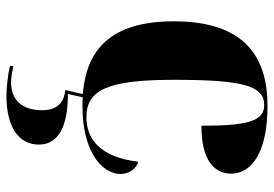

<svg xmlns="http://www.w3.org/2000/svg" viewBox="-144 -446 830 581"><g transform="rotate(90 270.5 -155.0)"><path d="M300 10C446 10 506 -54 506 -105C506 -131 491 -152 469 -159C455 -44 401 -2 334 -2C250 -2 221 -70 221 -268C221 -475 239 -540 297 -540C345 -540 360 -494 360 -350C483 -350 505 -403 505 -440C505 -500 444 -550 300 -550C154 -550 44 -483 44 -267C44 -75 130 -2 264 9L252 62C285 65 313 82 313 132C313 189 285 226 229 226C214 226 198 223 179 219V229C203 236 249 240 270 240C362 240 417 204 417 142C417 83 363 54 264 54L274 9C282 10 291 10 300 10Z"/></g></svg>

Font: Noto Serif Display ExtraBold
Style: Regular
Weight: 800
Designer: Monotype Design Team
Foundry: Monotype Imaging Inc.
Version: Version 2.009